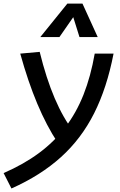

<svg xmlns="http://www.w3.org/2000/svg" viewBox="-62 -815 668 1065"><path d="M1.5 230.5 -42 145Q69.3 96.7 154.1 33.9Q238.8 -28.8 300 -108.9Q361.3 -189 401.4 -290.3Q441.4 -391.6 463.4 -517.6H567.9Q531.2 -327.6 460 -186.3Q388.7 -44.9 276.1 56.6Q163.6 158.2 1.5 230.5ZM158.2 -527.3Q230 -234.4 347.7 -83.5L257.3 -24.9Q196.3 -117.2 144.8 -239.7Q93.3 -362.3 50.3 -517.6ZM395.5 -794.9 480 -609.4H378.9L341.3 -729.5H351.1L267.6 -609.4H161.6L311.5 -794.9Z"/></svg>

Font: Cascadia Code PL
Style: Italic
Weight: 400
Italic angle: -10°
Monospace: yes
Designer: Aaron Bell
Foundry: Saja Typeworks
Version: Version 2404.023